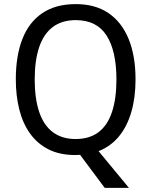

<svg xmlns="http://www.w3.org/2000/svg" viewBox="-20 -745 736 935"><path d="M640 -358Q640 -270 619.5 -199.5Q599 -129 559 -80.5Q519 -32 460 -9L608 170H490L370 9Q365 9 359 9.5Q353 10 347 10Q271 10 216.5 -17.5Q162 -45 126.5 -94.5Q91 -144 74 -211.5Q57 -279 57 -359Q57 -473 89 -555Q121 -637 186 -681Q251 -725 349 -725Q444 -725 508.5 -681Q573 -637 606.5 -555Q640 -473 640 -358ZM149 -358Q149 -266 170.5 -201Q192 -136 236.5 -102Q281 -68 348 -68Q416 -68 460 -101.5Q504 -135 525.5 -200Q547 -265 547 -358Q547 -497 499 -572Q451 -647 349 -647Q281 -647 236.5 -613Q192 -579 170.5 -514.5Q149 -450 149 -358Z"/></svg>

Font: Noto Sans Arabic SemiCondensed
Style: Regular
Weight: 400
Width: 4
Designer: Monotype Design Team, Nadine Chahine, Nizar Qandah and Khaled Hosny
Foundry: Monotype Imaging Inc.
Version: Version 2.012